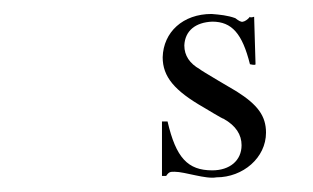

<svg xmlns="http://www.w3.org/2000/svg" viewBox="-20 -442 448 275"><path d="M212 -190H218C222 -196 224 -196 230 -196C245 -196 275 -185 290 -188C328 -188 361 -216 361 -252C361 -276 349 -292 319 -311C319 -311 266 -342 266 -343C252 -351 244 -362 244 -377C245 -398 260 -410 284 -411C312 -411 327 -394 338 -350C338 -350 346 -348 346 -350C346 -350 344 -416 344 -418C344 -418 338 -416 338 -418C335 -414 330 -411 328 -411C326 -410 322 -412 317 -416C306 -420 295 -421 283 -422C242 -422 214 -396 213 -360C213 -332 230 -312 272 -288C272 -288 300 -271 300 -272C318 -262 326 -249 326 -234C326 -212 309 -198 284 -198C249 -198 232 -216 220 -268H212Z"/></svg>

Font: Zinc
Style: Regular
Weight: 400
Version: Version 1